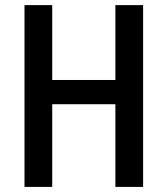

<svg xmlns="http://www.w3.org/2000/svg" viewBox="-20 -734 658 754"><path d="M542 -713.9V0H433.1V-324.7H185.1V0H76.2V-713.9H185.1V-419.9H433.1V-713.9Z"/></svg>

Font: Open Sans
Style: Regular
Weight: 600
Width: 3
Foundry: Ascender Corporation
Version: Version 1.000